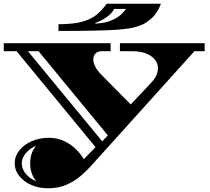

<svg xmlns="http://www.w3.org/2000/svg" viewBox="-50 -790 1128 1031"><path d="M207 221Q158 221 117.5 203Q77 185 53 154.5Q29 124 29 87Q29 49 53.5 18Q78 -13 119.5 -31.5Q161 -50 212 -50Q257 -50 293.5 -33Q330 -16 357 10.5Q384 37 400 65L463 0L39 -515H-30V-558H544V-515H495Q476 -515 463.5 -503Q451 -491 451 -470Q451 -454 461.5 -432.5Q472 -411 496 -387L652 -229L762 -346Q781 -366 789.5 -385.5Q798 -405 798 -424Q798 -462 761.5 -488.5Q725 -515 659 -515H594V-558H1049V-515H994L435 105Q417 125 386 152.5Q355 180 310.5 200.5Q266 221 207 221ZM499 -31 529 -63 157 -515H100ZM144 183Q112 143 112 87Q112 30 144 -7Q110 7 88.5 32.5Q67 58 67 87Q67 118 88.5 143.5Q110 169 144 183ZM264 -624V-660Q342 -660 390 -673Q438 -686 468 -710.5Q498 -735 523 -770H814Q814 -770 808 -754.5Q802 -739 786.5 -717Q771 -695 742 -674Q713 -653 666 -642Q637 -635 591.5 -631.5Q546 -628 495.5 -626.5Q445 -625 398 -624.5Q351 -624 318 -624ZM462 -663Q514 -666 547.5 -680Q581 -694 600 -712Q619 -730 627 -742H563Q554 -724 536 -708.5Q518 -693 497.5 -682.5Q477 -672 462 -667Z"/></svg>

Font: Diplomata
Style: Regular
Weight: 400
Designer: Eduardo Rodriguez Tunni
Foundry: Eduardo Rodriguez Tunni
Version: Version 1.002; ttfautohint (v1.8.4.7-5d5b);gftools[0.9.23]